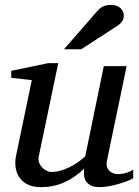

<svg xmlns="http://www.w3.org/2000/svg" viewBox="-20 -752 567 784"><path d="M523.9 -23.9Q514.6 -18.6 498.3 -12.2Q481.9 -5.9 462.9 -0.5Q443.8 4.9 424.1 8.5Q404.3 12.2 388.2 12.2Q359.9 12.2 346.2 2.7Q332.5 -6.8 327.4 -19.3Q322.3 -31.7 322.8 -44.4Q323.2 -57.1 323.2 -63Q283.7 -25.4 240.5 -6.6Q197.3 12.2 147 12.2Q112.3 12.2 90.3 0Q68.4 -12.2 57.1 -30.8Q45.9 -49.3 43.5 -71.3Q41 -93.3 44.9 -112.8L109.9 -424.8L25.9 -434.1V-462.9L176.8 -494.1H217.8L138.2 -112.8Q135.3 -100.1 139.4 -88.6Q143.6 -77.1 151.6 -68.6Q159.7 -60.1 169.9 -54.9Q180.2 -49.8 189.9 -49.8Q208 -49.8 226.3 -54.9Q244.6 -60.1 262.7 -68.8Q280.8 -77.6 297.4 -89.1Q314 -100.6 328.1 -113.8L403.8 -481.9H497.1L417 -97.2Q413.6 -81.5 417 -71Q420.4 -60.5 427.5 -53.7Q434.6 -46.9 443.6 -43.9Q452.6 -41 460.9 -41Q470.7 -41 486.8 -43.9Q502.9 -46.9 523.9 -59.1ZM485.4 -689Q485.4 -674.8 479 -665.3Q472.7 -655.8 461.4 -647.9L311.5 -550.8H241.2L377.4 -707Q382.3 -712.9 387.7 -717.3Q393.1 -721.7 399.7 -725.1Q406.2 -728.5 414.8 -730.2Q423.3 -731.9 434.6 -731.9Q447.8 -731.9 457.3 -728Q466.8 -724.1 472.9 -718Q479 -711.9 482.2 -704.1Q485.4 -696.3 485.4 -689Z"/></svg>

Font: Charis SIL APac
Style: Italic
Weight: 400
Italic angle: -11°
Foundry: SIL International
Version: Version 5.000